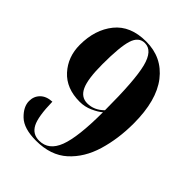

<svg xmlns="http://www.w3.org/2000/svg" viewBox="-210 -833 950 950"><g transform="rotate(45 265.5 -357.5)"><path d="M211 9Q314 9 376 -47Q438 -103 465.5 -194.5Q493 -286 493 -393Q493 -554 427 -639Q361 -724 250 -724Q140 -724 84.5 -655Q29 -586 29 -480Q29 -396 81.5 -338Q134 -280 228 -280Q263 -280 295.5 -294.5Q328 -309 346 -325Q346 -152 317.5 -77Q289 -2 222 -2Q176 -2 155 -42Q134 -82 132 -185Q92 -183 70 -161Q48 -139 48 -106Q48 -66 87 -28.5Q126 9 211 9ZM260 -301Q216 -301 196 -345Q176 -389 176 -491Q176 -613 192 -663.5Q208 -714 251 -714Q304 -714 325 -631Q346 -548 346 -339Q308 -301 260 -301Z"/></g></svg>

Font: Noto Serif Display SemiCondensed Extra
Style: Regular
Weight: 800
Width: 4
Designer: Monotype Design Team
Foundry: Monotype Imaging Inc.
Version: Version 1.900